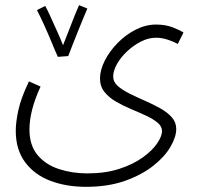

<svg xmlns="http://www.w3.org/2000/svg" viewBox="-20 -492 761 743"><path d="M41 14Q41 -19 51 -65.5Q61 -112 92 -177L137 -157Q94 -64 94 9Q94 70 125 107.5Q156 145 207.5 162Q259 179 318 179Q388 179 441.5 161.5Q495 144 532 117.5Q569 91 588 63Q607 35 607 15Q607 -3 589.5 -17.5Q572 -32 545 -44.5Q518 -57 487 -70Q456 -83 428.5 -99Q401 -115 384 -136.5Q367 -158 367 -188Q367 -221 385.5 -257.5Q404 -294 435.5 -326Q467 -358 505.5 -377.5Q544 -397 584 -397Q620 -397 647.5 -386.5Q675 -376 690 -366L668 -322Q652 -331 629 -338.5Q606 -346 584 -346Q554 -346 525 -331Q496 -316 471.5 -293Q447 -270 432.5 -244Q418 -218 418 -196Q418 -175 435.5 -159.5Q453 -144 481 -130Q509 -116 540 -102.5Q571 -89 599 -73.5Q627 -58 644.5 -38.5Q662 -19 662 7Q662 38 639.5 76.5Q617 115 572.5 150Q528 185 463 208Q398 231 313 231Q236 231 174.5 207.5Q113 184 77 135.5Q41 87 41 14ZM204 -272Q195 -291 180.5 -326.5Q166 -362 150 -397Q134 -432 123 -453L155 -469Q162 -457 174.5 -429.5Q187 -402 201 -371Q215 -340 224 -317Q235 -344 247.5 -377Q260 -410 271 -437Q282 -464 286 -472L318 -459Q314 -449 304 -425.5Q294 -402 282.5 -373Q271 -344 260.5 -317.5Q250 -291 244 -275Z"/></svg>

Font: Noto Sans Arabic UI SmCn Lt
Style: Regular
Weight: 300
Width: 4
Designer: Monotype Design Team, Nadine Chahine and Nizar Qandah
Foundry: Monotype Imaging Inc.
Version: Version 2.010; ttfautohint (v1.8.4.7-5d5b)